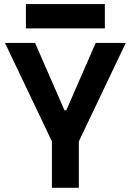

<svg xmlns="http://www.w3.org/2000/svg" viewBox="-20 -899 626 919"><path d="M235.8 -207 3.9 -693.4H147.9L288.6 -371.1H297.4L438 -693.4H582L350.1 -207ZM228.5 0V-341.8H357.4V0ZM104 -763.2V-879.4H481.9V-763.2Z"/></svg>

Font: Cascadia Code PL
Style: Regular
Weight: 400
Monospace: yes
Designer: Aaron Bell
Foundry: Saja Typeworks
Version: Version 2102.003